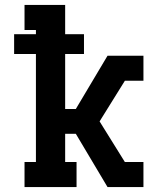

<svg xmlns="http://www.w3.org/2000/svg" viewBox="-20 -755 640 775"><path d="M79 0V-101H125V-537H37V-617H125V-634H79V-735H243V-617H319V-537H243V-315H286L414 -530H559V-429H484L382 -265L484 -101H559V0H414L286 -215H243V-101H289V0Z"/></svg>

Font: Iosevka Slab Extended
Style: Bold
Weight: 700
Width: 7
Monospace: yes
Designer: Belleve Invis
Foundry: Belleve Invis
Version: Version 11.1.0; ttfautohint (v1.8.3)